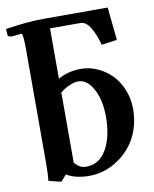

<svg xmlns="http://www.w3.org/2000/svg" viewBox="-95 -744 657 821"><g transform="rotate(-10 233.5 -333.5)"><path d="M170.9 -57.1 167 -60.1Q180.7 -42.5 193.1 -35.6Q205.6 -28.8 221.2 -28.8Q278.3 -28.8 309.6 -83.7Q340.8 -138.7 340.8 -225.1Q340.8 -297.9 314.5 -345.9Q288.1 -394 250 -394Q242.7 -394 233.2 -392.3Q223.6 -390.6 202.9 -380.6Q182.1 -370.6 165 -353L170.9 -356ZM149.9 -683.1H429.2L443.8 -540L376 -530.8Q365.7 -573.2 346.7 -605.7Q327.6 -638.2 303.2 -638.2H170.9V-418.9Q212.9 -444.8 271 -444.8Q307.1 -444.8 341.6 -429.4Q376 -414.1 402.3 -387.5Q428.7 -360.8 444.8 -321.8Q460.9 -282.7 460.9 -237.8Q460.9 -191.4 447.3 -150.6Q433.6 -109.9 410.4 -80.6Q387.2 -51.3 357.2 -30Q327.1 -8.8 293.9 1.7Q260.7 12.2 227.1 12.2Q168.9 12.2 128.9 -11.2L105 16.1L50.8 2.9Q54.2 -23.9 54.2 -74.2V-569.8Q54.2 -632.8 46.9 -637.2Q44.4 -636.7 34.2 -635.3Q23.9 -633.8 18.1 -633.8Q4.9 -631.8 -3.7 -633.8Q-12.2 -635.7 -13.2 -641.1L-15.1 -668Q78.1 -683.1 149.9 -683.1Z"/></g></svg>

Font: Linux Libertine G
Style: Bold
Weight: 700
Designer: Philipp H. Poll
Foundry: Philipp H. Poll
Version: Version 5.0.3